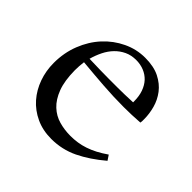

<svg xmlns="http://www.w3.org/2000/svg" viewBox="-120 -561 694 694"><g transform="rotate(45 226.5 -214.0)"><path d="M326.2 -256.8Q273.9 -256.8 220.7 -260.7Q167.5 -264.6 109.9 -270Q106.9 -247.1 106.9 -226.1Q107.4 -172.4 120.6 -137.7Q133.8 -103 155.5 -82.8Q177.2 -62.5 205.1 -54.7Q232.9 -46.9 263.2 -46.9Q282.2 -46.9 299.6 -49.6Q316.9 -52.2 334.5 -58.1Q352.1 -64 370.4 -73.5Q388.7 -83 409.2 -97.2L421.9 -78.1Q373 -36.6 325 -13.4Q276.9 9.8 222.2 9.8Q178.2 9.8 143.3 -6.6Q108.4 -22.9 84.2 -50.5Q60.1 -78.1 47.1 -114.5Q34.2 -150.9 34.2 -190.9Q34.2 -243.2 52 -288.3Q69.8 -333.5 100.3 -366.7Q130.9 -399.9 170.9 -418.9Q210.9 -438 254.9 -438Q299.3 -438 328.9 -423.1Q358.4 -408.2 376.2 -384.8Q394 -361.3 401.6 -333.3Q409.2 -305.2 409.2 -278.8Q409.2 -273.4 409.2 -269Q409.2 -264.6 408.2 -259.8Q365.7 -256.8 326.2 -256.8ZM237.8 -409.2Q212.9 -409.2 193.1 -399.9Q173.3 -390.6 158 -374.8Q142.6 -358.9 132.1 -337.6Q121.6 -316.4 115.2 -293Q149.9 -292 173.6 -291.5Q197.3 -291 213.9 -291H262.2Q279.3 -291 296.9 -291.5Q314.5 -292 337.9 -293V-297.9Q337.9 -324.2 330.6 -345Q323.2 -365.7 310.1 -379.9Q296.9 -394 278.3 -401.6Q259.8 -409.2 237.8 -409.2Z"/></g></svg>

Font: Simonetta
Style: Regular
Weight: 400
Designer: Gayaneh Bagdasaryan
Foundry: BrownFox
Version: Version 1.001